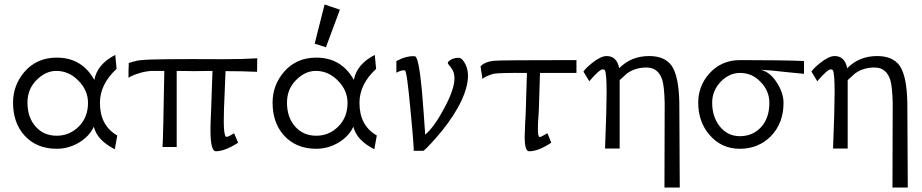

<svg xmlns="http://www.w3.org/2000/svg" viewBox="-20 -653 4097 853"><path d="M501 -51 490 10Q411 -30 397 -90Q376 -46 330 -19Q284 8 232 8Q141 8 87 -53Q38 -109 38 -197Q38 -274 88 -333Q143 -397 232 -397Q344 -397 399 -298Q412 -368 492 -409L498 -347Q424 -279 424 -196Q424 -95 501 -51ZM371 -196Q371 -252 328 -295Q286 -338 230 -338Q182 -338 141 -296Q102 -256 102 -197Q102 -132 138 -91Q174 -50 232 -50Q289 -50 330 -91Q371 -132 371 -196Z M1123 -394 1122 -334Q1052 -337 982 -337L975 -166Q971 -45 986 -45Q995 -45 1020 -61L1038 -19Q979 19 939 19Q915 19 915 -76Q915 -102 918 -166Q921 -253 924 -338Q843 -336 765 -338V0H702Q705 -36 710 -338H651Q628 -336 609 -331Q561 -317 551 -307V-342Q552 -352 552 -373L568 -378Q591 -385 610 -386Q660 -392 975 -390Q1058 -390 1123 -394Z M1422 -633 1490 -610 1428 -443 1378 -459ZM1654 -51 1643 10Q1564 -30 1550 -90Q1529 -46 1483 -19Q1437 8 1385 8Q1294 8 1240 -53Q1191 -109 1191 -197Q1191 -274 1241 -333Q1296 -397 1385 -397Q1497 -397 1552 -298Q1565 -368 1645 -409L1651 -347Q1577 -279 1577 -196Q1577 -95 1654 -51ZM1524 -196Q1524 -252 1481 -295Q1439 -338 1383 -338Q1335 -338 1294 -296Q1255 -256 1255 -197Q1255 -132 1291 -91Q1327 -50 1385 -50Q1442 -50 1483 -91Q1524 -132 1524 -196Z M2059 -324Q2062 -260 2012 -171Q1975 -106 1916 -39Q1866 17 1860 17H1818Q1819 17 1816 -25Q1813 -67 1804 -160Q1788 -337 1779 -340Q1768 -344 1741 -330V-382Q1787 -406 1823 -403Q1840 -402 1854 -255Q1857 -221 1862 -155Q1867 -89 1869 -55Q1908 -87 1953 -171Q1999 -256 1999 -305Q1999 -332 1986 -349Q1984 -353 1978 -360Q1972 -367 1970 -370Q1967 -379 1983.5 -388Q2000 -397 2021 -396Q2032 -394 2043 -376Q2057 -354 2059 -324Z M2541 -386V-329H2379Q2375 -207 2374 -166Q2374 -155 2372 -132.5Q2370 -110 2370 -98Q2368 -44 2378 -44Q2382 -44 2396.5 -52.5Q2411 -61 2412 -61Q2414 -58 2429 -19Q2370 20 2330 19Q2311 18 2311 -45Q2311 -52 2313 -104Q2316 -152 2316 -166L2321 -329Q2196 -330 2172 -325Q2135 -314 2123 -302Q2124 -302 2119 -331Q2118 -335 2117 -344Q2116 -353 2115 -358Q2119 -364 2128 -369Q2147 -380 2174 -383Q2202 -386 2541 -386Z M2998 -196 3000 180H2932L2933 -197Q2931 -271 2922 -299Q2904 -352 2855 -353Q2804 -354 2766 -327L2733 -297V7H2668Q2675 -171 2675 -241Q2675 -330 2667 -341Q2664 -345 2658 -345Q2643 -345 2598 -292L2572 -335Q2583 -351 2609 -372Q2649 -404 2675 -404Q2720 -404 2731 -350Q2784 -404 2864 -404Q2933 -404 2964 -361Q2996 -314 2998 -196Z M3552 -382V-325Q3546 -325 3471 -333Q3406 -341 3359 -343Q3401 -334 3432 -285Q3461 -239 3461 -196Q3461 -106 3405 -48Q3349 8 3267 8Q3184 8 3131 -55Q3082 -113 3082 -197Q3082 -270 3130 -325Q3184 -386 3268 -386Q3453 -386 3552 -382ZM3398 -196Q3398 -250 3359 -289Q3322 -329 3268 -329Q3220 -329 3182 -290Q3144 -250 3144 -197Q3144 -133 3178.5 -90.5Q3213 -48 3267 -48Q3324 -48 3361 -88Q3398 -128 3398 -196Z M4011 -196 4013 180H3945L3946 -197Q3944 -271 3935 -299Q3917 -352 3868 -353Q3817 -354 3779 -327L3746 -297V7H3681Q3688 -171 3688 -241Q3688 -330 3680 -341Q3677 -345 3671 -345Q3656 -345 3611 -292L3585 -335Q3596 -351 3622 -372Q3662 -404 3688 -404Q3733 -404 3744 -350Q3797 -404 3877 -404Q3946 -404 3977 -361Q4009 -314 4011 -196Z"/></svg>

Font: GFS Neohellenic Rg
Style: Regular
Weight: 400
Designer: Takis Katsoulidis and George D. Matthiopoulos
Foundry: Takis Katsoulidis and George D. Matthiopoulos
Version: Version 1.0